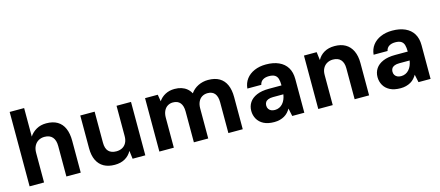

<svg xmlns="http://www.w3.org/2000/svg" viewBox="-51 -1252 4118 1795"><g transform="rotate(-15 2008.0 -354.0)"><path d="M68 0V-720H208V-444Q233 -482 274 -505.5Q315 -529 369 -529Q434 -529 477 -503.5Q520 -478 541.5 -428.5Q563 -379 563 -308V0H424V-295Q424 -351 398 -381Q372 -411 321 -411Q289 -411 263.5 -396.5Q238 -382 223 -354Q208 -326 208 -286V0Z M891 12Q829 12 786 -12Q743 -36 720 -83Q697 -130 697 -200V-517H836V-217Q836 -160 862 -133Q888 -106 938 -106Q969 -106 994 -119Q1019 -132 1033.5 -158.5Q1048 -185 1048 -224V-517H1188V0H1065L1055 -79Q1033 -37 991.5 -12.5Q950 12 891 12Z M1324 0V-517H1447L1458 -451Q1482 -487 1521.5 -508Q1561 -529 1611 -529Q1648 -529 1677.5 -519.5Q1707 -510 1729.5 -491.5Q1752 -473 1767 -445Q1795 -485 1839.5 -507Q1884 -529 1936 -529Q2002 -529 2045 -503.5Q2088 -478 2109.5 -429.5Q2131 -381 2131 -312V0H1992V-299Q1992 -353 1969 -382Q1946 -411 1900 -411Q1870 -411 1846.5 -397Q1823 -383 1810 -355.5Q1797 -328 1797 -290V0H1658V-299Q1658 -353 1634.5 -382Q1611 -411 1564 -411Q1536 -411 1513 -397Q1490 -383 1477 -355.5Q1464 -328 1464 -290V0Z M2435 12Q2373 12 2332.5 -9Q2292 -30 2272 -66Q2252 -102 2252 -144Q2252 -190 2275.5 -225.5Q2299 -261 2346.5 -281.5Q2394 -302 2466 -302H2587Q2587 -341 2579.5 -366Q2572 -391 2552 -403.5Q2532 -416 2495 -416Q2459 -416 2435.5 -401Q2412 -386 2406 -356H2271Q2276 -409 2305 -447.5Q2334 -486 2383.5 -507.5Q2433 -529 2496 -529Q2568 -529 2620 -505.5Q2672 -482 2699.5 -437Q2727 -392 2727 -326V0H2610L2594 -76Q2583 -57 2568 -40.5Q2553 -24 2533 -12.5Q2513 -1 2488.5 5.5Q2464 12 2435 12ZM2469 -96Q2492 -96 2511.5 -105Q2531 -114 2545.5 -130.5Q2560 -147 2569 -168.5Q2578 -190 2582 -215V-217H2482Q2454 -217 2435.5 -209.5Q2417 -202 2408.5 -188.5Q2400 -175 2400 -157Q2400 -137 2409 -123.5Q2418 -110 2433 -103Q2448 -96 2469 -96Z M2862 0V-517H2985L2995 -438Q3017 -480 3059 -504.5Q3101 -529 3160 -529Q3222 -529 3265 -504Q3308 -479 3331 -430.5Q3354 -382 3354 -313V0H3214V-300Q3214 -353 3188.5 -382Q3163 -411 3113 -411Q3082 -411 3056.5 -397Q3031 -383 3016.5 -356.5Q3002 -330 3002 -292V0Z M3657 12Q3595 12 3554.5 -9Q3514 -30 3494 -66Q3474 -102 3474 -144Q3474 -190 3497.5 -225.5Q3521 -261 3568.5 -281.5Q3616 -302 3688 -302H3809Q3809 -341 3801.5 -366Q3794 -391 3774 -403.5Q3754 -416 3717 -416Q3681 -416 3657.5 -401Q3634 -386 3628 -356H3493Q3498 -409 3527 -447.5Q3556 -486 3605.5 -507.5Q3655 -529 3718 -529Q3790 -529 3842 -505.5Q3894 -482 3921.5 -437Q3949 -392 3949 -326V0H3832L3816 -76Q3805 -57 3790 -40.5Q3775 -24 3755 -12.5Q3735 -1 3710.5 5.5Q3686 12 3657 12ZM3691 -96Q3714 -96 3733.5 -105Q3753 -114 3767.5 -130.5Q3782 -147 3791 -168.5Q3800 -190 3804 -215V-217H3704Q3676 -217 3657.5 -209.5Q3639 -202 3630.5 -188.5Q3622 -175 3622 -157Q3622 -137 3631 -123.5Q3640 -110 3655 -103Q3670 -96 3691 -96Z"/></g></svg>

Font: DM Sans 11pt ExtraBold
Style: Regular
Weight: 800
Version: Version 4.004;gftools[0.9.30]